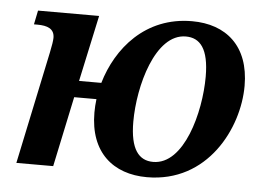

<svg xmlns="http://www.w3.org/2000/svg" viewBox="-44 -603 929 670"><g transform="rotate(5 420.0 -268.0)"><path d="M35 0H164L216 -246H294C292 -230 291 -214 291 -199C291 -59 375 10 493 10C705 10 805 -188 805 -337C805 -477 722 -546 603 -546C439 -546 342 -427 306 -304H228L278 -536H64L54 -487H66C101 -487 126 -478 126 -446C126 -437 123 -417 118 -394ZM510 -45C460 -45 429 -82 429 -179C429 -304 479 -491 586 -491C636 -491 667 -455 667 -357C667 -232 618 -45 510 -45Z"/></g></svg>

Font: Noto Serif SemiBold
Style: Italic
Weight: 600
Italic angle: -12°
Designer: Monotype Design Team
Foundry: Monotype Imaging Inc.
Version: Version 2.014